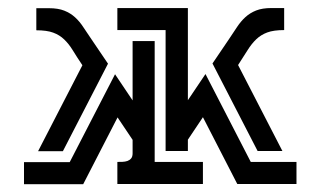

<svg xmlns="http://www.w3.org/2000/svg" viewBox="-20 -460 800 480"><path d="M366.7 -357.4V-55.2H487.3V0H273.4V-55.2Q279.3 -55.2 286.1 -55.4Q293 -55.7 298.6 -57.6Q304.2 -59.6 307.9 -64Q311.5 -68.4 311.5 -76.7V-110.4L273.9 -166.5L188 0.5H40V-54.7H154.3L267.6 -274.4L311.5 -209V-357.4ZM449.7 -439.9V-209.5L493.7 -274.9L606.9 -55.2H721.2V0H573.2L487.3 -167L449.7 -110.8V-82.5H394V-384.8H273.4V-439.9ZM690.4 -384.8Q664.1 -384.8 648.2 -378.9Q632.3 -373 620.6 -361.8Q608.9 -350.6 598.9 -334.5Q588.9 -318.4 575.2 -297.4L686 -82.5H624L511.2 -301.3L552.2 -361.8Q563 -377.9 572.5 -392.3Q582 -406.7 593.5 -417.2Q605 -427.7 620.4 -433.8Q635.7 -439.9 658.7 -439.9H690.4ZM186 -296.9Q171.9 -317.9 162.1 -334Q152.3 -350.1 140.6 -361.3Q128.9 -372.6 113 -378.4Q97.2 -384.3 70.8 -384.3V-439.5H102.5Q125.5 -439.5 140.9 -433.3Q156.2 -427.2 167.7 -416.7Q179.2 -406.2 188.5 -391.8Q197.8 -377.4 209 -361.3L250 -300.8L137.2 -82H75.2Z"/></svg>

Font: Isar CAT
Style: Regular
Weight: 400
Designer: Digitized by Peter Wiegel
Foundry: CAT-Fonts, Peter Wiegel
Version: Version 1.000; ttfautohint (v1.3)